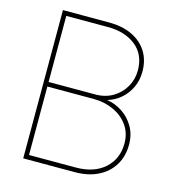

<svg xmlns="http://www.w3.org/2000/svg" viewBox="-108 -819 828 910"><g transform="rotate(15 305.5 -364.0)"><path d="M88.9 0V-727.5H315.4Q379.4 -727.5 427.2 -705.3Q475.1 -683.1 501.7 -641.6Q528.3 -600.1 528.3 -543Q528.3 -500 511.5 -464.6Q494.6 -429.2 466.3 -405Q438 -380.9 403.3 -370.6V-369.6Q441.9 -363.8 477.1 -340.8Q512.2 -317.9 534.4 -280Q556.6 -242.2 556.6 -191.9Q556.6 -134.8 530.3 -91.6Q503.9 -48.3 455.6 -24.2Q407.2 0 339.8 0ZM111.3 -22.5H339.8Q430.2 -22.5 482.2 -69.6Q534.2 -116.7 534.2 -191.9Q534.2 -243.7 507.1 -281Q480 -318.4 435.5 -338.4Q391.1 -358.4 339.8 -358.4H111.3ZM111.3 -380.9H339.8Q389.6 -380.9 427 -403.3Q464.4 -425.8 485.1 -462.6Q505.9 -499.5 505.9 -543Q505.9 -620.1 453.1 -662.6Q400.4 -705.1 315.4 -705.1H111.3Z"/></g></svg>

Font: Inter 28pt Thin
Style: Regular
Weight: 250
Designer: Rasmus Andersson
Foundry: rsms
Version: Version 4.001;git-66647c0bb